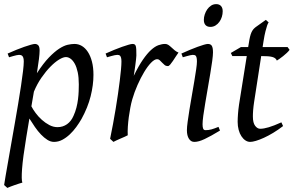

<svg xmlns="http://www.w3.org/2000/svg" viewBox="-23 -671 1430 935"><path d="M297.9 -393.1Q284.7 -393.1 264.6 -380.9Q244.6 -368.7 222.7 -346.4Q200.7 -324.2 179.2 -293.2Q157.7 -262.2 142.1 -224.6L129.9 -153.3Q137.2 -138.7 150.4 -120.8Q163.6 -103 180.7 -87.6Q197.8 -72.3 217.3 -62Q236.8 -51.8 256.8 -51.8Q283.2 -51.8 303.5 -66.2Q323.7 -80.6 335 -106.9Q343.8 -126 349.1 -146.7Q354.5 -167.5 356.9 -187.7Q359.4 -208 360.1 -226.6Q360.8 -245.1 360.8 -259.8Q360.8 -293.9 355.5 -319.1Q350.1 -344.2 341.1 -360.6Q332 -377 320.8 -385Q309.6 -393.1 297.9 -393.1ZM169.9 -424.8Q169.9 -410.2 166.7 -383.8Q163.6 -357.4 156.7 -314.5Q188 -362.8 215.3 -391.1Q242.7 -419.4 265.4 -434.1Q288.1 -448.7 306.6 -452.9Q325.2 -457 339.8 -457Q358.9 -457 375.5 -447.3Q392.1 -437.5 404.8 -418.2Q417.5 -398.9 424.8 -370.8Q432.1 -342.8 432.1 -306.2Q432.1 -257.3 418.5 -202.6Q404.8 -147.9 374 -91.8Q362.8 -72.3 348.4 -52.5Q334 -32.7 316.9 -16.6Q299.8 -0.5 280.5 9.8Q261.2 20 240.2 20Q223.6 20 207.8 10Q191.9 0 176.5 -16.1Q161.1 -32.2 147 -52.7Q132.8 -73.2 120.1 -93.8L105 -2.9Q88.4 97.7 84.5 151.1Q80.6 204.6 85.9 218.3Q78.6 220.2 68.8 223.4Q59.1 226.6 48.6 230.2Q38.1 233.9 28.6 237.5Q19 241.2 12.7 244.1L-2.9 230Q-1 215.8 4.2 186Q9.3 156.2 16.4 116.2Q23.4 76.2 31.7 28.8Q40 -18.6 48.6 -67.4Q57.1 -116.2 65.2 -164.1Q73.2 -211.9 79.3 -252.7Q85.4 -293.5 89.1 -324.5Q92.8 -355.5 92.8 -371.1Q92.8 -382.3 90.8 -388.9Q88.9 -395.5 85.4 -398.7Q82 -401.9 78.1 -402.8Q74.2 -403.8 69.8 -403.8Q65.4 -403.8 57.4 -402.1Q49.3 -400.4 41 -397.9Q31.7 -395.5 21 -392.1L14.2 -410.2Q34.7 -419.4 55.7 -428Q76.7 -436.5 95 -442.9Q113.3 -449.2 127.2 -453.1Q141.1 -457 147 -457Q156.7 -457 163.3 -450.4Q169.9 -443.8 169.9 -424.8Z M846.2 -415Q840.3 -407.2 833.3 -396Q826.2 -384.8 819.1 -374.3Q812 -363.8 805.7 -356.4Q799.3 -349.1 794.4 -349.1Q785.2 -349.1 778.6 -354.5Q772 -359.9 766.4 -366Q760.7 -372.1 755.1 -377.4Q749.5 -382.8 742.2 -382.8Q729.5 -382.8 712.6 -365.5Q695.8 -348.1 679 -320.1Q662.1 -292 646.7 -257.1Q631.3 -222.2 621.1 -187Q615.7 -168.5 611.6 -146.2Q607.4 -124 604.2 -100.6Q601.1 -77.1 599.6 -54.4Q598.1 -31.7 599.1 -12.2Q592.8 -8.8 583.3 -4.6Q573.7 -0.5 563.7 3.9Q553.7 8.3 544.4 12.5Q535.2 16.6 529.3 20L513.2 4.9Q520.5 -29.8 527.3 -66.9Q534.2 -104 540.3 -140.9Q546.4 -177.7 551.5 -212.9Q556.6 -248 560.3 -278.3Q564 -308.6 566.2 -332.5Q568.4 -356.4 568.4 -371.1Q568.4 -382.3 566.7 -388.9Q564.9 -395.5 562.3 -398.7Q559.6 -401.9 555.9 -402.8Q552.2 -403.8 548.3 -403.8Q543.5 -403.8 535.2 -402.1Q526.9 -400.4 518.6 -397.9Q508.8 -395.5 498 -392.1L491.2 -410.2Q511.7 -419.4 532.5 -428Q553.2 -436.5 571.3 -442.9Q589.4 -449.2 602.8 -453.1Q616.2 -457 622.1 -457Q628.9 -457 632.8 -454.6Q636.7 -452.1 638.4 -446Q640.1 -439.9 640.6 -429Q641.1 -418 641.1 -400.9Q641.1 -395.5 639.6 -382.8Q638.2 -370.1 636.2 -355.2Q634.3 -340.3 632.1 -325.7Q629.9 -311 628.4 -301.8Q651.9 -350.1 672.9 -380.4Q693.8 -410.6 712.6 -427.7Q731.4 -444.8 748.5 -450.9Q765.6 -457 781.2 -457Q790 -457 797.1 -452.1Q804.2 -447.3 811.5 -440.4Q818.8 -433.6 827.1 -426.5Q835.4 -419.4 846.2 -415Z M1048.3 -35.2Q1025.4 -21.5 1007.1 -11.2Q988.8 -1 973.6 6.1Q958.5 13.2 946.3 16.6Q934.1 20 923.3 20Q906.7 20 897 4.6Q887.2 -10.7 887.2 -37.1Q887.2 -51.8 890.9 -78.9Q894.5 -106 899.9 -138.9Q905.3 -171.9 911.6 -207.8Q918 -243.7 923.3 -276.1Q928.7 -308.6 932.4 -333.7Q936 -358.9 936 -371.1Q936 -382.3 934.6 -388.9Q933.1 -395.5 930.7 -398.7Q928.2 -401.9 924.3 -402.8Q920.4 -403.8 916 -403.8Q912.1 -403.8 904.1 -402.1Q896 -400.4 887.7 -397.9Q878.4 -395.5 867.2 -392.1L860.4 -410.2Q880.9 -419.4 901.1 -428Q921.4 -436.5 939 -442.9Q956.5 -449.2 969.7 -453.1Q982.9 -457 989.3 -457Q1002.9 -457 1008.5 -447.8Q1014.2 -438.5 1014.2 -416Q1014.2 -401.9 1010.5 -374.3Q1006.8 -346.7 1001 -312.5Q995.1 -278.3 988.8 -241Q982.4 -203.6 976.6 -169.4Q970.7 -135.3 967 -107.7Q963.4 -80.1 963.4 -65.9Q963.4 -50.8 966.6 -43.9Q969.7 -37.1 978 -37.1Q993.2 -37.1 1007.1 -41Q1021 -44.9 1041 -53.2ZM1061.5 -616.2Q1061.5 -602.5 1057.4 -589.1Q1053.2 -575.7 1045.4 -564.7Q1037.6 -553.7 1026.4 -546.9Q1015.1 -540 1001.5 -540Q986.3 -540 978 -548.8Q969.7 -557.6 969.7 -574.2Q969.7 -587.4 974.1 -600.8Q978.5 -614.3 986.3 -625.5Q994.1 -636.7 1005.1 -643.8Q1016.1 -650.9 1029.8 -650.9Q1044.9 -650.9 1053.2 -641.8Q1061.5 -632.8 1061.5 -616.2Z M1355.5 -57.1Q1331.5 -38.6 1307.6 -24.2Q1283.7 -9.8 1262.2 0Q1240.7 9.8 1223.4 14.9Q1206.1 20 1195.3 20Q1183.1 20 1172.1 12.7Q1161.1 5.4 1152.6 -7.6Q1144 -20.5 1139.2 -38.6Q1134.3 -56.6 1134.3 -78.1Q1134.3 -87.4 1134.8 -96.7Q1135.3 -106 1136 -116Q1136.7 -126 1137.9 -137.2Q1139.2 -148.4 1141.1 -162.1L1178.7 -397.9H1108.4L1101.1 -413.1L1150.4 -441.9H1185.5L1188.5 -459Q1191.4 -479 1194.6 -492.2Q1197.8 -505.4 1201.9 -514.2Q1206.1 -522.9 1210.9 -528.6Q1215.8 -534.2 1222.2 -539.1L1271.5 -574.2L1285.2 -562Q1281.7 -557.6 1277.8 -546.4Q1274.4 -536.6 1269.8 -518.6Q1265.1 -500.5 1260.3 -470.2L1255.9 -441.9H1377.4L1387.2 -428.2Q1382.3 -421.4 1373.8 -413.3Q1365.2 -405.3 1356 -397.9Q1346.7 -390.6 1338.1 -384.5Q1329.6 -378.4 1325.2 -376Q1322.3 -382.8 1317.1 -387Q1312 -391.1 1303.2 -393.6Q1294.4 -396 1281.5 -397Q1268.6 -397.9 1250.5 -397.9H1249L1214.4 -173.8Q1212.9 -164.6 1211.7 -154.1Q1210.4 -143.6 1209.7 -134Q1209 -124.5 1208.7 -116.2Q1208.5 -107.9 1208.5 -103Q1208.5 -72.8 1219.5 -58.3Q1230.5 -43.9 1244.1 -43.9Q1261.2 -43.9 1285.9 -51.3Q1310.5 -58.6 1347.2 -75.2Z"/></svg>

Font: Gentium Plus Afr
Style: Italic
Weight: 400
Italic angle: -8°
Designer: J. Victor Gaultney, Annie Olsen, Iska Routamaa, Becca Hirsbrunner
Foundry: SIL International
Version: Version 5.000